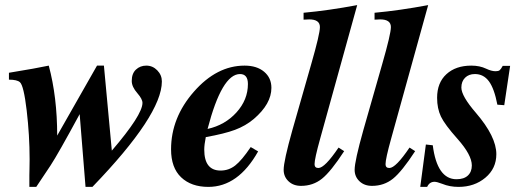

<svg xmlns="http://www.w3.org/2000/svg" viewBox="-20 -719 2074 752"><path d="M387 -462 418 -129Q538 -269 538 -316Q538 -331 518 -354Q496 -379 496 -402Q496 -431 512.5 -446.5Q529 -462 553 -462Q578 -462 596 -443.5Q614 -425 614 -400Q614 -269 342 13H315L292 -272Q207 -115 178 -71L122 13H95V-33Q95 -37 95.5 -57.5Q96 -78 96 -95Q96 -189 84.5 -286.5Q73 -384 58 -397Q47 -407 15 -407V-434Q125 -452 171 -462Q204 -339 204 -188L360 -462Z M962 -143 991 -126Q913 13 796 13Q729 13 689.5 -24.5Q650 -62 650 -134Q650 -258 739.5 -360Q829 -462 938 -462Q986 -462 1014.5 -438Q1043 -414 1043 -375Q1043 -312 974 -253Q942 -226 900.5 -210.5Q859 -195 786 -182Q780 -152 780 -133Q780 -51 844 -51Q876 -51 901.5 -71Q927 -91 962 -143ZM951 -390Q951 -429 920 -429Q849 -429 793 -214Q861 -229 906 -278.5Q951 -328 951 -390Z M1379 -699 1234 -176Q1212 -97 1212 -76Q1212 -61 1227 -61Q1252 -61 1306 -141L1328 -127Q1276 -47 1241 -19Q1206 9 1159 9Q1129 9 1110 -9Q1091 -27 1091 -54Q1091 -88 1125 -209L1199 -468Q1233 -586 1233 -613Q1233 -643 1191 -643Q1180 -643 1169 -642V-669Q1267 -678 1379 -699Z M1657 -699 1512 -176Q1490 -97 1490 -76Q1490 -61 1505 -61Q1530 -61 1584 -141L1606 -127Q1554 -47 1519 -19Q1484 9 1437 9Q1407 9 1388 -9Q1369 -27 1369 -54Q1369 -88 1403 -209L1477 -468Q1511 -586 1511 -613Q1511 -643 1469 -643Q1458 -643 1447 -642V-669Q1545 -678 1657 -699Z M1978 -461 1955 -307 1928 -309Q1916 -372 1895 -400.5Q1874 -429 1840 -429Q1816 -429 1801.5 -414.5Q1787 -400 1787 -376Q1787 -343 1844 -277Q1924 -184 1924 -115Q1924 -59 1881 -23Q1838 13 1776 13Q1741 13 1712 1Q1691 -7 1682 -7Q1662 -7 1653 13H1626L1648 -153L1675 -150Q1692 -17 1768 -17Q1797 -17 1812.5 -31.5Q1828 -46 1828 -71Q1828 -112 1772 -175Q1722 -231 1707 -262.5Q1692 -294 1692 -336Q1692 -395 1728.5 -428.5Q1765 -462 1826 -462Q1859 -462 1884 -450Q1905 -440 1921 -440Q1932 -440 1937 -444Q1942 -448 1949 -461Z"/></svg>

Font: STIX
Style: Bold Italic
Weight: 700
Italic angle: -16.33°
Designer: MicroPress Inc., with final additions and corrections provided by Coen Hoffman, Elsevier (retired)
Version: Version 1.1.1